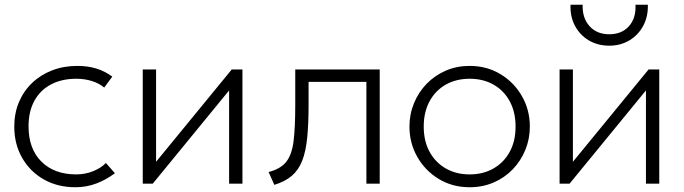

<svg xmlns="http://www.w3.org/2000/svg" viewBox="-20 -772 2876 807"><path d="M297 15Q221.5 15 163.5 -18.2Q105.5 -51.5 72.8 -109Q40 -166.5 40 -240Q40 -296 59.5 -342.5Q79 -389 114.8 -423.2Q150.5 -457.5 199 -476.2Q247.5 -495 305 -495Q348 -495 384 -484.2Q420 -473.5 452 -450L418 -404Q396.5 -422 366 -431.5Q335.5 -441 301 -441Q239.5 -441 194.5 -417.2Q149.5 -393.5 124.8 -348.8Q100 -304 100 -241Q100 -146.5 154 -92.8Q208 -39 300 -39Q339 -39 372.8 -53Q406.5 -67 425 -87L463 -44Q426.5 -16.5 385 -0.8Q343.5 15 297 15Z M580 0V-480H636V-92L954 -480H999V0H943V-392L622 0Z M1133 5 1109 -49Q1160 -62 1183.8 -92.8Q1207.5 -123.5 1214.2 -181Q1221 -238.5 1221 -332V-480H1576V0H1520V-428H1277V-332Q1277 -251 1271.2 -193.2Q1265.5 -135.5 1250.2 -96.5Q1235 -57.5 1206.8 -33.2Q1178.5 -9 1133 5Z M1954 15Q1881.5 15 1824.2 -19.8Q1767 -54.5 1734 -112.5Q1701 -170.5 1701 -240Q1701 -292 1720 -338.2Q1739 -384.5 1773.2 -419.8Q1807.5 -455 1853.5 -475Q1899.5 -495 1954 -495Q2026.5 -495 2083.8 -460.2Q2141 -425.5 2174 -367.5Q2207 -309.5 2207 -240Q2207 -188 2188 -141.8Q2169 -95.5 2135 -60.2Q2101 -25 2054.8 -5Q2008.5 15 1954 15ZM1954 -39Q2010.5 -39 2054 -63.8Q2097.5 -88.5 2122.2 -133.5Q2147 -178.5 2147 -240Q2147 -301.5 2122.2 -346.8Q2097.5 -392 2054 -416.5Q2010.5 -441 1954 -441Q1897.5 -441 1854 -416.5Q1810.5 -392 1785.8 -346.8Q1761 -301.5 1761 -240Q1761 -178.5 1785.8 -133.5Q1810.5 -88.5 1854 -63.8Q1897.5 -39 1954 -39Z M2332 0V-480H2388V-92L2706 -480H2751V0H2695V-392L2374 0ZM2541 -580Q2492 -580 2454.5 -602.5Q2417 -625 2396.5 -663.8Q2376 -702.5 2378 -752H2429Q2427 -696.5 2457.8 -662.2Q2488.5 -628 2541 -628Q2593.5 -628 2623.8 -662.2Q2654 -696.5 2651 -752H2703Q2704.5 -703 2683.8 -664Q2663 -625 2625.8 -602.5Q2588.5 -580 2541 -580Z"/></svg>

Font: Geologica Cursive Thin
Style: Regular
Weight: 250
Designer: Sindre Bremnes, Frode Helland
Foundry: Monokrom Skriftforlag AS
Version: Version 1.010;gftools[0.9.28]